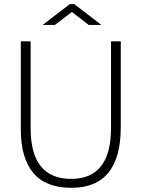

<svg xmlns="http://www.w3.org/2000/svg" viewBox="-20 -901 688 933"><path d="M319.3 -880.9H341.3L472.7 -779.8H411.1L329.6 -842.8L246.6 -779.8H187ZM81.1 -272V-700.2H128.9V-277.3Q128.9 -31.7 326.2 -31.7Q519.5 -31.7 519.5 -279.8V-700.2H566.9V-283.2Q566.9 11.7 326.7 11.7Q201.7 11.7 141.4 -61Q81.1 -133.8 81.1 -272Z"/></svg>

Font: Selawik Light
Style: Regular
Weight: 300
Designer: Aaron Bell
Foundry: Microsoft Corporation
Version: Version 1.01